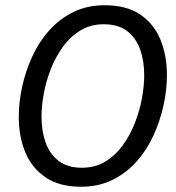

<svg xmlns="http://www.w3.org/2000/svg" viewBox="-20 -700 672 732"><path d="M288.8 12Q207.3 12 154.7 -23.2Q102.2 -58.3 76.9 -118.5Q51.6 -178.7 51.6 -254.6Q51.6 -309.9 64.4 -369.2Q77.3 -428.4 102.7 -484.1Q128 -539.7 167.4 -583.9Q206.7 -628 259.5 -654Q312.3 -680 379.2 -680Q461.7 -680 513.8 -645.2Q565.8 -610.4 591.1 -550Q616.4 -489.5 616.4 -413.4Q616.4 -358.1 603.6 -298.8Q590.7 -239.6 565.3 -183.9Q540 -128.3 500.6 -84.1Q461.3 -40 408.5 -14Q355.7 12 288.8 12ZM292.5 -60.5Q343.1 -60.5 382 -84.4Q420.9 -108.3 448.9 -147.3Q476.9 -186.3 495 -233.1Q513.1 -280 521.4 -327.1Q529.8 -374.2 529.8 -413Q529.8 -467.1 514.3 -511.2Q498.7 -555.2 464.9 -581.4Q431 -607.5 375.5 -607.5Q324.9 -607.5 286 -583.6Q247.1 -559.7 219.1 -520.7Q191.1 -481.7 173 -434.9Q154.9 -388 146.6 -341.1Q138.2 -294.1 138.2 -255Q138.2 -201.6 153.7 -157.2Q169.3 -112.8 203.5 -86.6Q237.7 -60.5 292.5 -60.5Z"/></svg>

Font: Atkinson Hyperlegible Mono ExtraLight
Style: Italic
Weight: 200
Italic angle: -12°
Monospace: yes
Designer: Elliott Scott, Megan Eiswerth, Linus Boman, Theodore Petrosky, Letters from Sweden
Foundry: Applied Design Works, Letters from Sweden
Version: Version 2.001